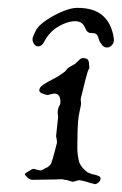

<svg xmlns="http://www.w3.org/2000/svg" viewBox="-20 -461 310 489"><path d="M221 8Q221 8 215 6Q213 6 210 5Q207 4 204 3Q197 1 191 -0.5Q185 -2 183 -2Q179 -2 173 0Q167 2 165 2Q164 2 161.5 1Q159 0 158 0Q155 -1 152 -2Q149 -3 145 -3Q140 -5 133 -4.5Q126 -4 123 -4L62 -3Q56 -3 49.5 -9.5Q43 -16 43 -17Q43 -19 53 -25Q63 -31 64 -31Q66 -31 68 -30.5Q70 -30 73 -29Q81 -27 83 -27Q85 -27 88 -28.5Q91 -30 93 -31Q95 -33 101 -35Q104 -37 106.5 -39.5Q109 -42 110 -44Q114 -55 118 -70Q122 -85 125 -97V-100Q125 -105 123 -113V-116L128 -163Q128 -169 127 -171V-176Q127 -185 133 -195Q134 -198 134 -204Q132 -226 114 -222Q113 -222 112 -221.5Q111 -221 109 -221Q103 -219 101 -219Q99 -219 90 -222Q81 -225 80 -230Q80 -239 90 -245Q100 -252 115 -259.5Q130 -267 143 -277Q145 -278 146.5 -280Q148 -282 149 -283L151 -285Q152 -286 152 -286.5Q152 -287 152 -287L160 -292L169 -297Q170 -297 174 -301Q177 -304 182.5 -309Q188 -314 192 -313Q202 -313 204.5 -308Q207 -303 207 -295Q208 -288 207 -286Q206 -285 204.5 -281.5Q203 -278 201 -270Q197 -257 193.5 -241.5Q190 -226 186 -211Q185 -207 186 -202.5Q187 -198 186 -193Q184 -183 182 -173.5Q180 -164 179 -154Q178 -142 177.5 -124.5Q177 -107 177 -93.5Q177 -80 177 -77Q177 -74 178.5 -64Q180 -54 182 -47Q188 -33 203 -22Q205 -21 208 -20Q211 -19 213 -18L225 -15Q229 -14 232.5 -12Q236 -10 236 -7V-6Q236 -1 231 3.5Q226 8 221 8ZM77 -343Q70 -343 65.5 -351Q61 -359 64 -367Q66 -371 69 -378.5Q72 -386 75 -389Q82 -399 100 -411Q118 -423 139.5 -432Q161 -441 177 -441Q220 -441 242.5 -420.5Q265 -400 270 -362Q271 -353 265.5 -346.5Q260 -340 252 -340Q244 -340 239 -348Q233 -355 231.5 -361.5Q230 -368 227 -372.5Q224 -377 211 -377Q202 -377 197.5 -388.5Q193 -400 185 -404Q179 -407 171 -407Q157 -407 140.5 -399.5Q124 -392 113 -382Q99 -368 93 -355.5Q87 -343 77 -343Z"/></svg>

Font: Are You Serious
Style: Regular
Weight: 400
Designer: Robert E. Leuschke
Foundry: Robert E. Leuschke
Version: Version 1.100